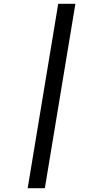

<svg xmlns="http://www.w3.org/2000/svg" viewBox="-20 -843 540 1006"><path d="M125 143 285 -823H375L215 143Z"/></svg>

Font: Iosevka Slab Medium Oblique
Style: Regular
Weight: 500
Italic angle: -9°
Monospace: yes
Designer: Belleve Invis
Foundry: Belleve Invis
Version: Version 11.1.1; ttfautohint (v1.8.3)